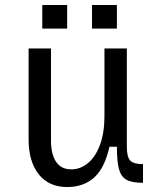

<svg xmlns="http://www.w3.org/2000/svg" viewBox="-20 -735 640 772"><path d="M95 -175V-540H185V-175Q184 -118 204.5 -86Q225 -54 267 -54Q303 -54 333.5 -79Q364 -104 382 -152.5Q400 -201 400 -268V-540H490V-145Q490 -104 503.5 -89.5Q517 -75 555 -75V0Q511 0 489 -12Q467 -24 458.5 -54.5Q450 -85 450 -145H420Q401 -59 358.5 -21Q316 17 250 17Q176 17 135.5 -34.5Q95 -86 95 -175ZM350 -715H450V-620H350ZM150 -715H250V-620H150Z"/></svg>

Font: Sligoil Micro
Style: Regular
Weight: 400
Designer: Ariel Martín Pérez
Foundry: Igor Stepanchenko
Version: Version 1.001